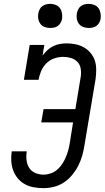

<svg xmlns="http://www.w3.org/2000/svg" viewBox="-20 -968 543 996"><path d="M206 8Q180 8 155 3.5Q130 -1 109 -12.5Q88 -24 72.5 -42.5Q57 -61 48.5 -84Q40 -107 38.5 -132.5Q37 -158 41 -183Q41 -183 41 -183Q41 -183 41 -183H119Q115 -161 117.5 -138.5Q120 -116 131 -98Q142 -80 162.5 -71Q183 -62 206 -62Q224 -62 243 -68.5Q262 -75 277 -88Q292 -101 303 -118Q314 -135 321.5 -152.5Q329 -170 334 -188.5Q339 -207 342 -226L359 -333H194L206 -402H371L399 -571Q402 -592 398.5 -612.5Q395 -633 381.5 -647Q368 -661 348.5 -667Q329 -673 308 -673Q285 -673 261.5 -665Q238 -657 220.5 -639.5Q203 -622 193.5 -599.5Q184 -577 180 -554H104L134 -735H210L201 -680Q212 -695 226 -708Q240 -721 257 -729Q274 -737 291.5 -740Q309 -743 326 -743Q350 -743 373.5 -738Q397 -733 416.5 -721.5Q436 -710 450.5 -692.5Q465 -675 472 -653.5Q479 -632 479 -607.5Q479 -583 476 -559L418 -214Q414 -187 406.5 -160.5Q399 -134 386 -108.5Q373 -83 354.5 -60.5Q336 -38 312 -22Q288 -6 260.5 1Q233 8 206 8ZM440 -823Q425 -823 411.5 -828Q398 -833 389.5 -844.5Q381 -856 378.5 -870.5Q376 -885 379 -900Q381 -910 386 -920Q391 -930 400 -936.5Q409 -943 419.5 -945.5Q430 -948 440 -948Q455 -948 469 -942.5Q483 -937 491 -925.5Q499 -914 501.5 -899.5Q504 -885 502 -870Q500 -860 494.5 -850Q489 -840 480 -833.5Q471 -827 460.5 -825Q450 -823 440 -823ZM240 -823Q225 -823 211.5 -828Q198 -833 189.5 -844.5Q181 -856 178.5 -870.5Q176 -885 179 -900Q181 -910 186 -920Q191 -930 200 -936.5Q209 -943 219.5 -945.5Q230 -948 240 -948Q255 -948 269 -942.5Q283 -937 291 -925.5Q299 -914 301.5 -899.5Q304 -885 302 -870Q300 -860 294.5 -850Q289 -840 280 -833.5Q271 -827 260.5 -825Q250 -823 240 -823Z"/></svg>

Font: Iosevka Curly Slab Oblique
Style: Regular
Weight: 400
Italic angle: -9°
Monospace: yes
Designer: Belleve Invis
Foundry: Belleve Invis
Version: Version 11.1.0; ttfautohint (v1.8.3)